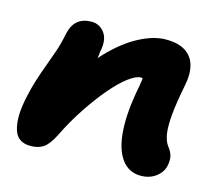

<svg xmlns="http://www.w3.org/2000/svg" viewBox="-82 -628 850 742"><g transform="rotate(15 343.0 -257.0)"><path d="M537 10Q488 10 459.5 -30Q431 -70 426.5 -143.5Q422 -217 442 -319Q445 -335 446.5 -347Q448 -359 446.5 -368.5Q445 -378 439.5 -385.5Q434 -393 424 -399Q450 -398 468 -389.5Q486 -381 492.5 -363.5Q499 -346 490 -317Q476 -340 465 -348.5Q454 -357 440 -357Q421 -357 391 -334.5Q361 -312 326 -271Q291 -230 255 -176Q219 -122 188 -59Q168 -19 147.5 -5Q127 9 96 9Q44 9 30 -36Q16 -81 29 -151Q39 -202 51 -239.5Q63 -277 75 -309Q87 -341 98 -373.5Q109 -406 117 -447Q125 -482 146 -499Q167 -516 201 -516Q233 -516 253 -489Q273 -462 262 -412Q260 -385 253.5 -365.5Q247 -346 237.5 -324.5Q228 -303 216 -270.5Q204 -238 190 -186L159 -242Q212 -337 271 -399.5Q330 -462 388.5 -493Q447 -524 496 -524Q546 -524 575 -505Q604 -486 613 -451.5Q622 -417 612 -370Q598 -299 593.5 -251Q589 -203 593.5 -173.5Q598 -144 611 -127Q623 -112 628 -96Q633 -80 628 -55Q622 -27 597 -8.5Q572 10 537 10Z"/></g></svg>

Font: Shantell Sans ExtraBold
Style: Italic
Weight: 800
Italic angle: -11°
Designer: Stephen Nixon, Anya Danilova, Shantell Martin
Foundry: Arrow Type
Version: Version 1.011;[c5ecc13dd]